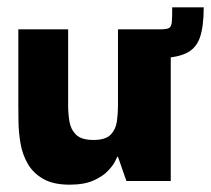

<svg xmlns="http://www.w3.org/2000/svg" viewBox="-20 -494 576 524"><path d="M170 10Q125 10 97.5 -6Q70 -22 55.5 -47.5Q41 -73 36 -102.5Q31 -132 30.5 -159.5Q30 -187 30 -206V-414H166V-205Q166 -184 169.5 -162.5Q173 -141 187.5 -126.5Q202 -112 235 -112Q268 -112 282 -126.5Q296 -141 299 -162.5Q302 -184 302 -205V-414H446V0H325L302 -66H300Q300 -66 294.5 -54.5Q289 -43 275 -28Q261 -13 235.5 -1.5Q210 10 170 10ZM365 -335V-414H419Q436 -414 442 -418Q448 -422 449 -434.5Q450 -447 450 -474H536Q536 -422 525.5 -391.5Q515 -361 486.5 -348Q458 -335 404 -335Z"/></svg>

Font: Darker Grotesque Black
Style: Regular
Weight: 900
Designer: Gabriel Lam
Foundry: TypeRant
Version: Version 1.000;gftools[0.9.28]